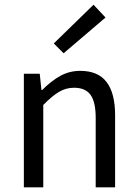

<svg xmlns="http://www.w3.org/2000/svg" viewBox="-20 -801 587 821"><path d="M82 0V-485.8H149.9L157.2 -416H160.2Q199.2 -455.1 238 -476.6Q276.9 -498 323.2 -498Q399.4 -498 435.8 -450.2Q472.2 -402.3 472.2 -308.1V0H389.2V-296.9Q389.2 -364.7 367.2 -395.3Q345.2 -425.8 296.9 -425.8Q262.2 -425.8 232.7 -408.4Q203.1 -391.1 165 -352.1V0ZM252 -573.2 210 -615.2 379.9 -780.8 431.2 -726.1Z"/></svg>

Font: Source Sans Pro
Style: Regular
Weight: 400
Designer: Paul D. Hunt
Foundry: Adobe Systems Incorporated
Version: Version 3.006;hotconv 1.0.111;makeotfexe 2.5.65597